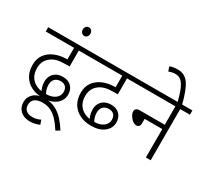

<svg xmlns="http://www.w3.org/2000/svg" viewBox="-208 -1250 2034 1866"><g transform="rotate(30 809.0 -317.5)"><path d="M296 0Q224 0 168.5 -27.5Q113 -55 82 -106.5Q51 -158 51 -230Q51 -299 85 -346Q119 -393 177.5 -418Q236 -443 308 -444H327L318 -433V-574H0V-622H556V-574H371V-395H332Q270 -395 233 -385.5Q196 -376 169 -356Q137 -333 120.5 -300.5Q104 -268 104 -225Q104 -171 125.5 -133Q147 -95 185 -74Q223 -53 274 -48Q279 -47 284.5 -47.5Q290 -48 302 -48Q367 -48 406 -76.5Q445 -105 445 -151Q445 -188 425 -208.5Q405 -229 369 -229Q328 -229 305 -205Q282 -181 282 -140Q282 -107 291.5 -81Q301 -55 319 -28L269 -21Q250 -54 241 -84Q232 -114 232 -149Q232 -183 247.5 -212Q263 -241 293 -258.5Q323 -276 367 -276Q410 -276 438.5 -259Q467 -242 481.5 -214Q496 -186 496 -151Q496 -85 442 -42.5Q388 0 296 0Z M408 238Q385 248 358.5 254.5Q332 261 302 261Q258 261 225 244.5Q192 228 173.5 197.5Q155 167 155 125Q155 69 198 31Q241 -7 319 -7Q390 -7 442 20.5Q494 48 533.5 92.5Q573 137 605 188L563 214Q526 156 490 117.5Q454 79 413.5 59.5Q373 40 322 40Q264 40 235 63.5Q206 87 206 127Q206 158 219.5 177Q233 196 255 204Q277 212 300 212Q326 212 347.5 206.5Q369 201 391 190Z M302 -771Q302 -792 314.5 -805.5Q327 -819 345 -819Q363 -819 375 -805.5Q387 -792 387 -771Q387 -750 374.5 -736.5Q362 -723 345 -723Q328 -723 315 -736.5Q302 -750 302 -771Z M837 0Q765 0 709.5 -27.5Q654 -55 623 -106.5Q592 -158 592 -230Q592 -299 626 -346Q660 -393 718.5 -418Q777 -443 849 -444H868L859 -433V-574H541V-622H1097V-574H912V-395H873Q811 -395 774 -385.5Q737 -376 710 -356Q678 -333 661.5 -300.5Q645 -268 645 -225Q645 -171 666.5 -133Q688 -95 726 -74Q764 -53 815 -48Q820 -47 825.5 -47.5Q831 -48 843 -48Q908 -48 947 -76.5Q986 -105 986 -151Q986 -188 966 -208.5Q946 -229 910 -229Q869 -229 846 -205Q823 -181 823 -140Q823 -107 832.5 -81Q842 -55 860 -28L810 -21Q791 -54 782 -84Q773 -114 773 -149Q773 -183 788.5 -212Q804 -241 834 -258.5Q864 -276 908 -276Q951 -276 979.5 -259Q1008 -242 1022.5 -214Q1037 -186 1037 -151Q1037 -85 983 -42.5Q929 0 837 0Z M1082 -622H1618V-574H1509V0H1455V-319H1257V-271Q1257 -246 1246 -234.5Q1235 -223 1217 -223Q1202 -223 1185.5 -232.5Q1169 -242 1155 -258.5Q1141 -275 1132.5 -292.5Q1124 -310 1124 -326Q1124 -344 1135.5 -355.5Q1147 -367 1176 -367H1455V-574H1082Z M1455 -615Q1432 -706 1409.5 -756Q1387 -806 1361 -826.5Q1335 -847 1301 -847Q1279 -847 1259.5 -842.5Q1240 -838 1226 -832L1209 -881Q1228 -889 1249 -892.5Q1270 -896 1299 -896Q1339 -896 1369.5 -880Q1400 -864 1423 -830.5Q1446 -797 1466 -743.5Q1486 -690 1505 -615Z"/></g></svg>

Font: Noto Sans Devanagari Light
Style: Regular
Weight: 300
Version: Version 2.003